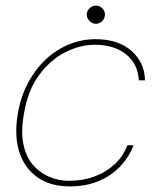

<svg xmlns="http://www.w3.org/2000/svg" viewBox="-20 -654 563 686"><path d="M229 12Q161 12 114.5 -20Q68 -52 49 -111Q30 -170 44 -250Q55 -312 81.5 -360.5Q108 -409 145.5 -443.5Q183 -478 228 -496Q273 -514 321 -514Q403 -514 450 -472Q497 -430 498 -367H476Q473 -425 431 -459.5Q389 -494 318 -494Q266 -494 213.5 -467.5Q161 -441 120.5 -387Q80 -333 66 -250Q54 -185 63.5 -139Q73 -93 98 -64.5Q123 -36 156.5 -22Q190 -8 226 -8Q275 -8 316.5 -23Q358 -38 389 -66.5Q420 -95 435 -135H457Q442 -94 410 -60Q378 -26 332.5 -7Q287 12 229 12ZM323 -569Q310 -569 300 -579Q290 -589 290 -602Q290 -615 300 -624.5Q310 -634 323 -634Q336 -634 345.5 -624.5Q355 -615 355 -602Q355 -589 345.5 -579Q336 -569 323 -569Z"/></svg>

Font: DM Sans 16pt Thin
Style: Italic
Weight: 250
Italic angle: -10°
Version: Version 4.004;gftools[0.9.30]